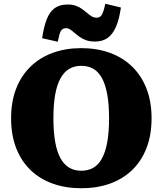

<svg xmlns="http://www.w3.org/2000/svg" viewBox="-20 -984 865 1021"><path d="M412 17Q329 17 260.5 -7.5Q192 -32 142.5 -79.5Q93 -127 66 -196.5Q39 -266 39 -355Q39 -444 66 -513Q93 -582 142.5 -630Q192 -678 260.5 -703Q329 -728 412 -728Q496 -728 564.5 -703Q633 -678 682.5 -630Q732 -582 759 -513Q786 -444 786 -355Q786 -266 759 -196.5Q732 -127 682.5 -79.5Q633 -32 564.5 -7.5Q496 17 412 17ZM412 -76Q449 -76 476.5 -92Q504 -108 522.5 -142Q541 -176 550.5 -229Q560 -282 560 -355Q560 -428 550.5 -481Q541 -534 522.5 -568Q504 -602 476.5 -618Q449 -634 412 -634Q376 -634 348.5 -618Q321 -602 302 -568Q283 -534 273.5 -481Q264 -428 264 -355Q264 -282 273.5 -229Q283 -176 302 -142Q321 -108 348.5 -92Q376 -76 412 -76ZM485 -763Q457 -763 437 -770.5Q417 -778 402.5 -788.5Q388 -799 376 -809.5Q364 -820 353.5 -827Q343 -834 331 -834Q317 -834 309 -826Q301 -818 296.5 -802Q292 -786 287 -762L204 -781Q213 -842 228.5 -881.5Q244 -921 270.5 -940.5Q297 -960 340 -960Q366 -960 384.5 -953Q403 -946 417.5 -935.5Q432 -925 444 -914.5Q456 -904 467.5 -897Q479 -890 494 -890Q508 -890 516 -898.5Q524 -907 529.5 -923.5Q535 -940 540 -964L623 -944Q614 -881 596.5 -841Q579 -801 552 -782Q525 -763 485 -763Z"/></svg>

Font: Roboto Serif ExtraBold
Style: Regular
Weight: 800
Designer: Greg Gazdowicz
Foundry: Commercial Type
Version: Version 1.008